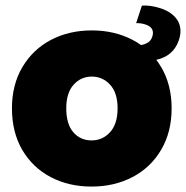

<svg xmlns="http://www.w3.org/2000/svg" viewBox="-20 -680 685 707"><path d="M317 7Q233 7 166.5 -28Q100 -63 62 -128Q24 -193 24 -281Q24 -368 62.5 -433Q101 -498 167.5 -533Q234 -568 318 -568Q402 -568 468.5 -533Q535 -498 573.5 -433Q612 -368 612 -281Q612 -194 573.5 -128.5Q535 -63 468 -28Q401 7 317 7ZM317 -163Q358 -163 385.5 -193.5Q413 -224 413 -281Q413 -338 385.5 -368Q358 -398 318 -398Q278 -398 251 -368Q224 -338 224 -281Q224 -223 250 -193Q276 -163 317 -163ZM481.5 -511.6Q505.2 -513.3 520.3 -521Q535.1 -527.7 540.7 -544.8Q551.6 -578.1 515.5 -589.9Q499.3 -595.2 481.3 -594.8L502.5 -659.4Q534.7 -661.5 571.8 -649.3Q614.5 -635.4 634 -604.8Q652.2 -573.6 639.1 -533.7Q612.7 -452.9 505.2 -455.4Z"/></svg>

Font: DVN-Poppins ExtBd
Style: Regular
Weight: 800
Designer: Ninad Kale (Devanagari), Jonny Pinhorn (Latin)
Foundry: Indian Type Foundry
Version: 4.004